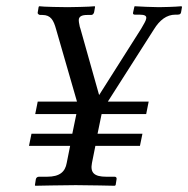

<svg xmlns="http://www.w3.org/2000/svg" viewBox="-20 -595 604 616"><path d="M437 -166H293L306 -229H449L457 -269H326L474 -501C492 -530 514 -548 543 -548H550C559 -548 560 -552 561 -556L564 -573L562 -575C543 -573 499 -572 490 -572C477 -572 420 -574 412 -575L411 -573L407 -555C406 -552 407 -548 412 -548H427C445 -548 451 -544 449 -535C448 -528 441 -517 433 -503L298 -290L238 -503C237 -505 237 -507 236 -509C234 -519 232 -527 233 -534C235 -542 242 -547 260 -547H273C278 -547 281 -552 282 -556L285 -573L284 -575C269 -573 203 -572 197 -572C184 -572 117 -573 106 -575L104 -573L101 -555C100 -550 105 -548 108 -547C108 -547 109 -547 109 -547H116C143 -547 152 -530 160 -501L227 -269H101L93 -229H225L212 -166H81L73 -127H205L194 -72C189 -44 172 -28 131 -28H105C100 -28 96 -25 95 -20L92 -1L93 1C93 1 187 -1 223 -1C262 -1 348 1 348 1L351 -1L354 -20C355 -25 352 -28 348 -28H321C282 -28 269 -41 275 -72L286 -127H429Z"/></svg>

Font: Libertinus Serif
Style: Italic
Weight: 400
Italic angle: -12°
Designer: Philipp H. Poll, Khaled Hosny
Foundry: Caleb Maclennan
Version: Version 7.050;RELEASE